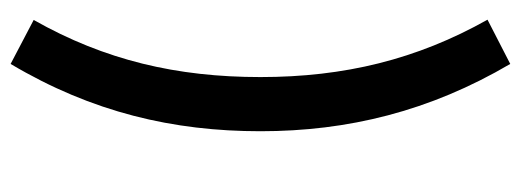

<svg xmlns="http://www.w3.org/2000/svg" viewBox="-327 -538 972 358"><g transform="rotate(-90 159.0 -359.0)"><path d="M301.3 64C227.1 -67.9 194.3 -203.1 194.3 -359.4C194.3 -515.1 225.6 -649.4 300.8 -782.2L218.8 -825.2C128.4 -673.3 93.3 -521.5 93.3 -359.4C93.3 -196.8 130.4 -43.9 218.8 106.4Z"/></g></svg>

Font: Winston
Style: Regular
Weight: 400
Designer: Vernon Adams, Kim Jin-seong, David Berlow, Cristiano Sobral
Foundry: The Winston Project Authors
Version: Version 3.004